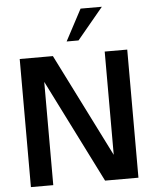

<svg xmlns="http://www.w3.org/2000/svg" viewBox="-63 -1026 864 1078"><g transform="rotate(-5 369.5 -487.0)"><path d="M673 0V-722H546V-140L254 -722H67V0H193V-582L485 0ZM552 -974H432L338 -797H405Z"/></g></svg>

Font: Perun SemiBold
Style: Regular
Weight: 600
Foundry: Copyright (c) Stefan Peev, Context Ltd, 2016
Version: Version 1.089